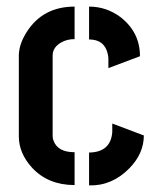

<svg xmlns="http://www.w3.org/2000/svg" viewBox="-20 -561 478 582"><path d="M37.1 -147.5Q37.1 -96.7 77.1 -52.7Q126 0 206.1 0V-99.6Q155.3 -99.6 142.6 -133.8Q139.6 -140.6 139.6 -147.5V-392.6Q139.6 -418.9 168 -433.6Q184.6 -442.4 206.1 -442.4V-541Q110.4 -541 61.5 -464.8Q38.1 -428.7 37.1 -394.5ZM250 -441.4Q296.9 -441.4 306.6 -397.5Q308.6 -389.6 308.6 -381.8V-354.5L404.3 -390.6Q404.3 -462.9 345.7 -508.8Q302.7 -541 250 -541ZM250 1Q319.3 2.9 372.1 -50.8Q416 -95.7 416 -150.4L320.3 -186.5V-160.2Q315.4 -99.6 250 -98.6Z"/></svg>

Font: Post No Bills Jaffna
Style: Bold
Weight: 700
Designer: Kosala Senevirathne, Siva Puranthara, Lasantha Premarathna, Tharique Azeez
Foundry: Mooniak
Version: Version 1.220 ; ttfautohint (v1.6)